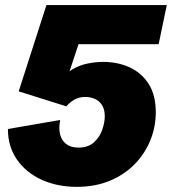

<svg xmlns="http://www.w3.org/2000/svg" viewBox="-20 -723 678 757"><path d="M282.7 13.7Q205.6 13.7 144 -14.4Q82.5 -42.5 46.9 -93.8Q11.2 -145 11.2 -214.4L217.3 -250Q210.9 -219.2 216.6 -194.6Q222.2 -169.9 240.5 -155.5Q258.8 -141.1 289.1 -141.1Q328.1 -141.1 350.8 -162.1Q373.5 -183.1 383.3 -211.9Q393.1 -240.7 393.1 -264.2Q393.1 -292 382.1 -308.8Q371.1 -325.7 353.5 -333.3Q335.9 -340.8 315.9 -340.8Q293.5 -340.8 274.7 -330.8Q255.9 -320.8 241.7 -303.7L53.7 -362.8L163.1 -703.1H637.7L605.5 -548.8H289.6L232.4 -376L218.8 -395.5Q234.4 -430.2 263.2 -448Q292 -465.8 325 -472.4Q357.9 -479 385.7 -479Q444.3 -479 491.5 -457.3Q538.6 -435.5 566.4 -391.6Q594.2 -347.7 594.2 -280.3Q594.2 -223.1 573 -170.4Q551.8 -117.7 511.5 -76.2Q471.2 -34.7 413.3 -10.5Q355.5 13.7 282.7 13.7Z"/></svg>

Font: Schibsted Grotesk Black
Style: Italic
Weight: 900
Italic angle: -12°
Designer: Bakken & Baeck AS, Henrik Kongsvoll
Foundry: Schibsted ASA
Version: Version 1.100;gftools[0.9.25]